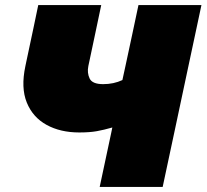

<svg xmlns="http://www.w3.org/2000/svg" viewBox="-20 -733 810 753"><path d="M371 0Q381.5 -49 392 -98.5Q402.5 -148 416 -211L420.5 -233Q387.5 -223.5 359.5 -218.5Q331.5 -213.5 290.5 -213.5Q217 -213.5 162.8 -243.2Q108.5 -273 85 -331Q61.5 -389 79.5 -473.5Q82 -486 84.2 -496Q86.5 -506 89 -518.5Q101.5 -577 111 -622Q120.5 -667 130 -713H377Q363.5 -649 353 -599Q342.5 -549 331.5 -497.5L326.5 -474Q321 -447.5 331.5 -425.2Q342 -403 384.5 -403Q426 -403 460 -419L472 -474Q487 -544.5 498.8 -599Q510.5 -653.5 523 -713H770Q757.5 -654 745.8 -599.5Q734 -545 719 -474L667 -229.5Q652 -159.5 641 -107.8Q630 -56 618 0Z"/></svg>

Font: Commissioner Black
Style: Italic
Weight: 900
Italic angle: -12°
Designer: Kostas Bartsokas
Foundry: Kostas Bartsokas
Version: Version 1.000; ttfautohint (v1.8.3)